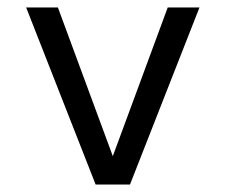

<svg xmlns="http://www.w3.org/2000/svg" viewBox="-20 -494 604 514"><path d="M236 0H328L514 -474H429L282 -76L135 -474H50Z"/></svg>

Font: Kanit Light
Style: Regular
Weight: 300
Designer: Katatrad Team
Foundry: CadsonDemak
Version: Version 1.000;PS 001.000;hotconv 1.0.88;makeotf.lib2.5.64775